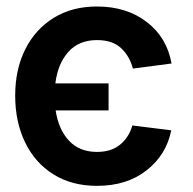

<svg xmlns="http://www.w3.org/2000/svg" viewBox="-20 -573 606 603"><path d="M284.8 10.7Q205.3 10.7 147.5 -25.6Q89.8 -61.8 58.8 -125.9Q27.7 -190 27.7 -272.7Q27.7 -354.8 59.1 -417.8Q90.6 -480.8 148.3 -516.7Q206 -552.6 284.8 -552.6Q377.5 -552.6 440.9 -503.9Q504.3 -455.3 518.8 -373.6L397.4 -357.6Q387.4 -396.3 360.4 -421.7Q333.5 -447.1 284.8 -447.1Q228 -447.1 194.8 -410.2Q161.6 -373.2 153.8 -311.1H321V-226.2H154.8Q163.7 -166.5 196.6 -131.2Q229.4 -95.9 284.8 -95.9Q329.5 -95.9 357.4 -119Q385.3 -142 395.6 -179L517.8 -163.7Q502.5 -86.6 440.3 -38Q378.2 10.7 284.8 10.7Z"/></svg>

Font: Linik Sans SemiBold
Style: Regular
Weight: 600
Designer: Rasmus Andersson (font), Cristiano Sobral (main changes)
Foundry: rsms
Version: Version 3.018;June 1, 2022;FontCreator 14.0.0.2814 64-bit; t